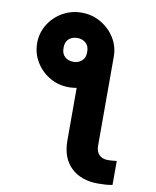

<svg xmlns="http://www.w3.org/2000/svg" viewBox="-102 -838 920 1132"><g transform="rotate(10 357.5 -272.0)"><path d="M341.8 -437.5 525.4 -537.1V-3.9Q525.4 30.8 544.2 50Q563 69.3 596.7 69.3Q619.6 69.3 649.4 65.4V209Q628.4 212.9 608.2 214.4Q587.9 215.8 563.5 215.8Q461.9 215.8 401.9 158.9Q341.8 102.1 341.8 -3.9ZM66.4 -537.1Q66.4 -597.7 96.9 -648.2Q127.4 -698.7 179.4 -729.2Q231.4 -759.8 294.9 -759.8Q357.9 -759.8 410.4 -729.2Q462.9 -698.7 494.1 -648.2Q525.4 -597.7 525.4 -537.1Q525.4 -476.1 494.1 -425Q462.9 -374 410.4 -343.8Q357.9 -313.5 294.9 -313.5Q232.4 -313.5 180.7 -343.8Q128.9 -374 97.9 -424.8Q66.9 -475.6 66.4 -537.1ZM296.9 -465.8Q325.2 -465.8 346.2 -484.1Q367.2 -502.4 366.2 -538.1Q366.2 -573.7 345.2 -591.1Q324.2 -608.4 296.9 -608.4Q264.2 -608.4 244.4 -590.6Q224.6 -572.8 224.6 -538.1Q224.1 -502.4 244.1 -484.1Q264.2 -465.8 296.9 -465.8Z"/></g></svg>

Font: Inter 28pt Black
Style: Regular
Weight: 900
Designer: Rasmus Andersson
Foundry: rsms
Version: Version 4.001;git-66647c0bb